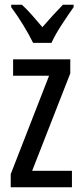

<svg xmlns="http://www.w3.org/2000/svg" viewBox="-20 -786 343 806"><path d="M282 0H25V-55L186 -468H35V-537H275V-478L115 -69H282ZM119 -606Q103 -639 78 -680Q53 -721 27 -756V-766H72Q91 -749 113.5 -723.5Q136 -698 158 -672Q184 -702 201.5 -721Q219 -740 244 -766H289V-756Q267 -725 239.5 -683Q212 -641 196 -606Z"/></svg>

Font: Noto Sans Malayalam ExtraCondensed
Style: Regular
Weight: 400
Width: 2
Designer: Jelle Bosma - Monotype Design Team
Foundry: Monotype Imaging Inc.
Version: Version 2.104; ttfautohint (v1.8.4.7-5d5b)